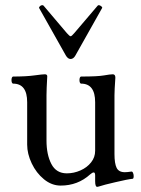

<svg xmlns="http://www.w3.org/2000/svg" viewBox="-20 -706 546 742"><path d="M347.7 -5.9V-27.8Q347.7 -39.6 342.3 -39.6Q336.9 -39.6 328.6 -32.2Q280.8 11.2 214.4 11.2Q179.7 11.2 149.9 -13.2Q120.1 -37.6 102.5 -74.7Q85 -111.8 85 -147V-311Q85 -382.8 30.8 -382.8Q27.8 -382.8 26.1 -386.7Q24.4 -390.6 24.4 -396.5Q24.4 -402.3 26.1 -406.2Q27.8 -410.2 30.8 -410.2Q81.1 -410.2 112.8 -414.6Q144 -418.9 153.3 -418.9Q162.6 -418.9 162.6 -411.1Q159.7 -360.8 159.7 -337.9V-163.1Q159.7 -108.4 178.5 -72.3Q197.3 -36.1 238.3 -36.1Q265.6 -36.1 291 -47.4Q316.4 -58.6 332 -78.4Q347.7 -98.1 347.7 -123V-311Q347.7 -382.8 293.5 -382.8Q290.5 -382.8 288.8 -386.7Q287.1 -390.6 287.1 -396.5Q287.1 -402.3 288.8 -406.2Q290.5 -410.2 293.5 -410.2Q357.4 -410.2 381.8 -414.6Q406.2 -418.9 416 -418.9Q425.8 -418.9 425.8 -405.8Q422.4 -356.4 422.4 -337.9V-110.8Q422.4 -74.2 430.7 -57.4Q439 -40.5 462.4 -40.5Q472.2 -40.5 487.8 -43Q491.7 -43.5 494.1 -37.8Q496.6 -32.2 496.6 -25.4Q496.6 -21 495.6 -18.1Q494.6 -15.1 492.7 -15.1Q473.6 -13.2 426.3 -2Q381.3 8.3 360.8 15.1Q356.9 16.1 355.5 16.1Q347.7 16.1 347.7 -5.9ZM234.4 -491.7 131.3 -674.8 130.9 -676.8Q130.9 -679.2 136.2 -683.6Q139.6 -686 143.6 -686Q146.5 -686 148.4 -684.1L238.3 -578.1Q249 -565.9 252.9 -565.9Q256.8 -565.9 267.1 -578.1L357.4 -684.1Q359.4 -686 361.8 -686Q364.7 -686 368.7 -683.6Q377 -678.2 374.5 -674.8L271.5 -491.7Q263.7 -478 252.9 -478Q242.2 -478 234.4 -491.7Z"/></svg>

Font: JuniusX
Style: Regular
Weight: 400
Designer: Peter S. Baker
Foundry: Briery Creek Software
Version: Version 1.004